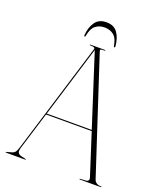

<svg xmlns="http://www.w3.org/2000/svg" viewBox="-153 -937 858 1031"><g transform="rotate(20 276.0 -421.0)"><path d="M119.5 -2Q119.5 0 117.5 0H6.5Q4.5 0 4.5 -2Q4.5 -4 6.5 -4L38.5 -13Q47 -15.5 53.5 -22.2Q60 -29 67.5 -53L260.5 -682Q263 -688 258.2 -692Q253.5 -696 235.5 -696Q231.5 -696 231.5 -698Q231.5 -700 234.5 -700H318.5Q320.5 -700 320.5 -698Q320.5 -696 317.5 -696Q297.5 -696 294.5 -693.2Q291.5 -690.5 294.5 -682L508.5 -29Q517 -4 549.5 -4Q551.5 -4 551.5 -2Q551.5 0 549.5 0H428.5Q426.5 0 426.5 -2Q426.5 -4 429.5 -4L463.5 -6Q472.5 -7 476 -13.5Q479.5 -20 476.5 -28L400 -266H139L73.5 -53Q67 -32 72 -22.8Q77 -13.5 91.5 -10L116.5 -4Q119.5 -4 119.5 -2ZM141 -272H398L266.5 -681ZM275.5 -813Q245 -813 223.8 -796Q202.5 -779 195.5 -737Q194.5 -730.5 190.5 -730.5Q186.5 -730.5 187 -738Q191 -784 212 -813.2Q233 -842.5 275.5 -842.5Q318.5 -842.5 339.2 -813.2Q360 -784 364 -738Q364.5 -730.5 360.5 -730.5Q356.5 -730.5 355.5 -737Q349 -779 327.8 -796Q306.5 -813 275.5 -813Z"/></g></svg>

Font: Fraunces 144pt Thin
Style: Regular
Weight: 100
Version: Version 1.000;[f99f86859]